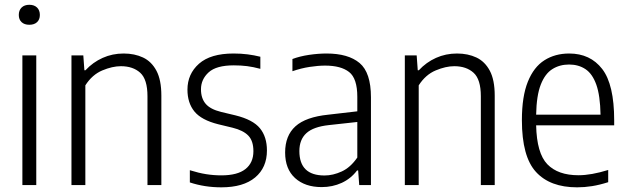

<svg xmlns="http://www.w3.org/2000/svg" viewBox="-20 -773 2624 802"><path d="M73.5 0V-541.5H131.5V0ZM102.5 -669.5Q82 -669.5 70.2 -680.5Q58.5 -691.5 58.5 -710.5Q58.5 -730 70.2 -741.5Q82 -753 102.5 -753Q123 -753 134.8 -741.5Q146.5 -730 146.5 -710.5Q146.5 -691.5 134.8 -680.5Q123 -669.5 102.5 -669.5Z M278.5 0V-541.5H328L332.5 -479.5H337Q368 -513 408.8 -531.2Q449.5 -549.5 496.5 -549.5Q542 -549.5 577.5 -532.8Q613 -516 633.5 -477.5Q654 -439 654 -373.5V0H596V-371Q596 -441.5 565.8 -469Q535.5 -496.5 485 -496.5Q449.5 -496.5 407.2 -478.8Q365 -461 336.5 -416.5V0Z M904.5 9.5Q834.5 9.5 773 -11V-62Q809.5 -50.5 841 -45.5Q872.5 -40.5 904.5 -40.5Q972 -40.5 1005.2 -66.8Q1038.5 -93 1038.5 -141.5Q1038.5 -184.5 1017.2 -206.5Q996 -228.5 951.5 -239.5L891.5 -254Q821.5 -271.5 792.2 -307.2Q763 -343 763 -398.5Q763 -464 811.2 -506.8Q859.5 -549.5 955.5 -549.5Q986.5 -549.5 1014 -546Q1041.5 -542.5 1067.5 -536V-485.5Q1037.5 -493.5 1011.8 -496.8Q986 -500 956.5 -500Q883.5 -500 851.5 -470.8Q819.5 -441.5 819.5 -400Q819.5 -362.5 839 -339.5Q858.5 -316.5 903.5 -305.5L964 -291Q1036.5 -273 1065.8 -237.2Q1095 -201.5 1095 -144.5Q1095 -73 1045.8 -31.8Q996.5 9.5 904.5 9.5Z M1323.5 8.5Q1254 8.5 1212.5 -29.2Q1171 -67 1171 -136Q1171 -206.5 1214.2 -245.5Q1257.5 -284.5 1351.5 -294L1472.5 -308V-368.5Q1472.5 -445.5 1438.2 -472.2Q1404 -499 1338 -499Q1309 -499 1273.2 -493.5Q1237.5 -488 1201.5 -475.5V-526.5Q1232 -538 1270.8 -543.8Q1309.5 -549.5 1344 -549.5Q1434.5 -549.5 1482 -509.8Q1529.5 -470 1529.5 -366.5V0H1480.5L1476 -61H1471.5Q1446 -27 1407.5 -9.2Q1369 8.5 1323.5 8.5ZM1230.5 -142Q1230.5 -40 1335.5 -40Q1371 -40 1407.5 -56.8Q1444 -73.5 1472.5 -115V-263.5L1354 -250.5Q1289 -243.5 1259.8 -216.8Q1230.5 -190 1230.5 -142Z M1671 0V-541.5H1720.5L1725 -479.5H1729.5Q1760.5 -513 1801.2 -531.2Q1842 -549.5 1889 -549.5Q1934.5 -549.5 1970 -532.8Q2005.5 -516 2026 -477.5Q2046.5 -439 2046.5 -373.5V0H1988.5V-371Q1988.5 -441.5 1958.2 -469Q1928 -496.5 1877.5 -496.5Q1842 -496.5 1799.8 -478.8Q1757.5 -461 1729 -416.5V0Z M2390.5 9.5Q2277.5 9.5 2218.8 -54.8Q2160 -119 2160 -271Q2160 -370 2184.8 -431.5Q2209.5 -493 2254 -521.2Q2298.5 -549.5 2357.5 -549.5Q2445.5 -549.5 2495.5 -484.8Q2545.5 -420 2545.5 -270V-249.5H2219.5Q2222 -133 2266.2 -87Q2310.5 -41 2396.5 -41Q2449.5 -41 2520.5 -63V-12Q2484.5 -0.5 2453 4.5Q2421.5 9.5 2390.5 9.5ZM2357 -503.5Q2317.5 -503.5 2287 -484.2Q2256.5 -465 2238.8 -419.5Q2221 -374 2219.5 -294H2488.5Q2487 -374 2470.8 -419.5Q2454.5 -465 2425.5 -484.2Q2396.5 -503.5 2357 -503.5Z"/></svg>

Font: Encode Sans SmCnd Lt
Style: Regular
Weight: 300
Width: 4
Designer: Multiple Designers
Foundry: Impallari Type
Version: Version 3.002; ttfautohint (v1.8.3) -l 8 -r 50 -G 200 -x 14 